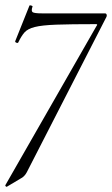

<svg xmlns="http://www.w3.org/2000/svg" viewBox="-22 -437 428 732"><path d="M4 275Q2 276 -0.5 273Q-3 270 -1 268L346 -338Q352 -345 344 -345Q248 -345 193 -343Q138 -341 110.5 -334Q83 -327 71 -313Q59 -299 48 -276Q47 -272 41 -274Q35 -276 36 -280L90 -415Q91 -418 97 -416Q103 -414 102 -412Q96 -395 102.5 -390.5Q109 -386 139 -386Q153 -386 181 -386Q209 -386 244 -386Q279 -386 314.5 -386Q350 -386 378 -386Q383 -386 384.5 -381.5Q386 -377 384 -373L80 220Q71 237 56 244Z"/></svg>

Font: Cormorant Light
Style: Italic
Weight: 300
Italic angle: -10°
Designer: Christian Thalmann (Catharsis Fonts)
Foundry: Catharsis Fonts
Version: Version 4.000